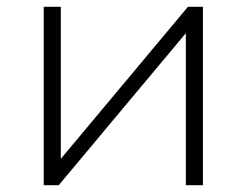

<svg xmlns="http://www.w3.org/2000/svg" viewBox="-20 -542 722 562"><path d="M108 0V-522H158V-77L530 -522H574V0H524V-445L152 0Z"/></svg>

Font: MOST Montserrat Light
Style: Regular
Weight: 300
Designer: Julieta Ulanovsky
Foundry: Julieta Ulanovsky
Version: Version 8.000;March 11, 2024;FontCreator 15.0.0.2926 64-bit